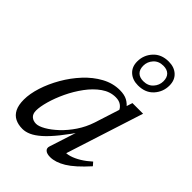

<svg xmlns="http://www.w3.org/2000/svg" viewBox="-203 -766 868 868"><g transform="rotate(45 231.0 -332.5)"><path d="M244 -22.5 296 -183.5H309Q271.5 -128 241.5 -90.8Q211.5 -53.5 186.8 -31.8Q162 -10 141.2 -0.8Q120.5 8.5 101 8.5Q74 8.5 54 -1.5Q34 -11.5 23 -33.2Q12 -55 12 -90Q12 -127.5 26.5 -172.8Q41 -218 66.8 -262.8Q92.5 -307.5 127.2 -345Q162 -382.5 203.2 -405Q244.5 -427.5 289 -427.5Q318 -427.5 336.8 -417.5Q355.5 -407.5 371 -387L351 -360Q347 -372 333.5 -381.8Q320 -391.5 298.5 -391.5Q262.5 -391.5 230.5 -369Q198.5 -346.5 172 -310.5Q145.5 -274.5 126.2 -233.8Q107 -193 96.5 -155.8Q86 -118.5 86 -94Q86 -72.5 98 -62Q110 -51.5 128.5 -51.5Q145 -51.5 170.5 -66Q196 -80.5 223.5 -106.2Q251 -132 274.8 -167.2Q298.5 -202.5 312 -243.5L370.5 -426H431H438.5L313 -35.5L304.5 -54.5Q321 -52 342.2 -58.5Q363.5 -65 386.8 -79.2Q410 -93.5 432 -113.5L446 -97.5Q392 -37.5 352.8 -13.8Q313.5 10 280 10Q258.5 10 248.8 1Q239 -8 244 -22.5ZM354 -675Q389.5 -675 411.2 -655Q433 -635 433 -600.5Q433 -560 406 -530Q379 -500 331.5 -500Q296.5 -500 274.5 -520Q252.5 -540 252.5 -574.5Q252.5 -615 279.8 -645Q307 -675 354 -675ZM335 -530.5Q365 -530.5 382.5 -550Q400 -569.5 400 -595Q400 -619 387 -631.8Q374 -644.5 350.5 -644.5Q320.5 -644.5 303 -625Q285.5 -605.5 285.5 -580Q285.5 -556 298.5 -543.2Q311.5 -530.5 335 -530.5Z"/></g></svg>

Font: Newsreader 16pt
Style: Italic
Weight: 400
Italic angle: -17°
Designer: Hugues Gentile
Foundry: Production Type
Version: Version 1.003